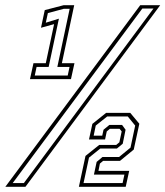

<svg xmlns="http://www.w3.org/2000/svg" viewBox="-64 -720 637 740"><path d="M51.5 -415 65 -476.5H112.5L144.5 -627L94 -613L108.5 -681L181.5 -700H222L174.5 -476.5H223L209.5 -415ZM70 -429H197L204 -462H157L204.5 -686H181.5L120.5 -669.5L112.5 -632.5L163 -648L123.5 -462H77ZM-43.5 0 476.5 -700H553.5L34 0ZM-15 -14.5H28L527.5 -687H484.5ZM240 0 265.5 -119 318.5 -161.5H384L396 -171.5L405 -213.5L397 -223.5H359.5L347.5 -213.5L341 -182.5H279L292 -242.5L345 -285H438L473 -243L451.5 -143.5L398.5 -100H333.5L321 -89.5L315.5 -61.5H434L420.5 0ZM258 -14.5H408.5L415.5 -47H298L308.5 -96L331 -115H395L439 -151L457 -236L428.5 -271H349L305 -236L297 -197H330L335 -220L357.5 -238.5H406.5L420 -220L409 -166L386.5 -147.5H322.5L279 -112.5Z"/></svg>

Font: Tourney Light
Style: Italic
Weight: 300
Italic angle: -12°
Version: Version 1.015